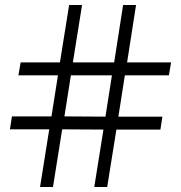

<svg xmlns="http://www.w3.org/2000/svg" viewBox="-20 -752 727 772"><path d="M20 -232 28 -284H187L213 -449H54L63 -501H221L258 -732H310L273 -501H439L475 -732H527L491 -501H668L659 -449H482L456 -283H633L625 -231H448L411 0H359L396 -231L230 -232L193 0H141L178 -232ZM239 -284 404 -283 430 -449H265Z"/></svg>

Font: Mina
Style: Regular
Weight: 400
Version: Version 1.000